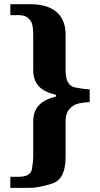

<svg xmlns="http://www.w3.org/2000/svg" viewBox="-20 -780 482 925"><path d="M29.8 125V71.8H68.8Q127.4 71.8 133.8 34.7Q140.1 -2.4 140.1 -25.9V-196.8Q140.1 -242.2 166.3 -271.5Q192.4 -300.8 250 -314.9V-323.2Q191.9 -336.4 166 -365.5Q140.1 -394.5 140.1 -439.9V-609.9Q140.1 -660.2 128.9 -677.2Q117.7 -694.3 104 -700.7Q90.3 -707 68.8 -707H29.8V-759.8H125Q209.5 -759.8 252.7 -721.9Q295.9 -684.1 295.9 -613.8V-441.9Q295.9 -367.2 341.8 -358.6Q387.7 -350.1 412.1 -349.1V-288.1Q356 -285.6 335 -272Q314 -258.3 304.9 -240.5Q295.9 -222.7 295.9 -193.8V-22.9Q295.9 83.5 231.4 104.2Q167 125 125 125Z"/></svg>

Font: DroidSerif-Bold
Style: Bold
Weight: 700
Foundry: Ascender Corporation
Version: Version 1.00 build 112